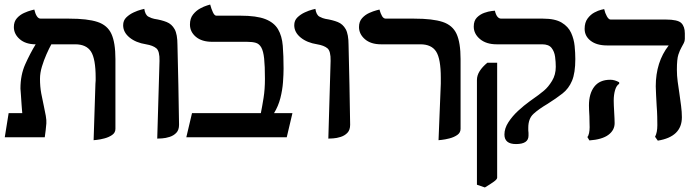

<svg xmlns="http://www.w3.org/2000/svg" viewBox="-20 -604 3057 845"><path d="M392 13 400 -236Q401 -243 401 -249.5Q401 -256 401 -262Q401 -345 380.5 -377Q360 -409 311 -409H206Q196 -391 184.5 -365Q173 -339 164.5 -311Q156 -283 156 -257Q156 -223 161.5 -193Q167 -163 173 -137Q178 -115 181.5 -94.5Q185 -74 184 -61Q183 -47 181 -30.5Q179 -14 177 0H1L18 -106H78Q77 -114 76.5 -123.5Q76 -133 75 -143Q74 -166 72 -187.5Q70 -209 70 -214Q70 -274 91 -321Q112 -368 137 -409Q93 -409 67 -431.5Q41 -454 41 -485Q41 -509 54.5 -524Q68 -539 86 -547Q104 -555 117.5 -558.5Q131 -562 131 -562Q135 -544 142 -533Q149 -522 159 -522H284Q365 -522 409 -507.5Q453 -493 470.5 -454.5Q488 -416 488 -344V-37Q488 -20 473.5 -10Q459 0 440 5Q421 10 406.5 11.5Q392 13 392 13Z M672 6 682 -336Q683 -379 668 -391.5Q653 -404 623 -409Q578 -416 550 -439Q522 -462 522 -493Q522 -514 536 -527.5Q550 -541 568.5 -549.5Q587 -558 601 -561.5Q615 -565 615 -565Q619 -538 633.5 -530.5Q648 -523 659 -521Q691 -516 713.5 -507Q736 -498 748.5 -475.5Q761 -453 761 -406Q763 -318 765 -230Q767 -142 768 -55Q768 -32 756 -19.5Q744 -7 726.5 -1.5Q709 4 693.5 5Q678 6 672 6Z M1038 -535Q1109 -535 1147.5 -520Q1186 -505 1203.5 -475.5Q1221 -446 1224.5 -402.5Q1228 -359 1228 -302Q1228 -277 1225.5 -242.5Q1223 -208 1214 -172.5Q1205 -137 1186 -106H1267L1242 0H800L825 -106H1128Q1134 -136 1140 -173.5Q1146 -211 1146 -257Q1146 -314 1142.5 -346.5Q1139 -379 1130 -395Q1121 -411 1106 -415.5Q1091 -420 1067 -420H914Q868 -420 842 -442Q816 -464 816 -496Q816 -523 829.5 -540Q843 -557 860.5 -566.5Q878 -576 891.5 -580Q905 -584 905 -584Q910 -565 917 -550Q924 -535 932 -535Z M1425 6 1435 -336Q1436 -379 1421 -391.5Q1406 -404 1376 -409Q1331 -416 1303 -439Q1275 -462 1275 -493Q1275 -514 1289 -527.5Q1303 -541 1321.5 -549.5Q1340 -558 1354 -561.5Q1368 -565 1368 -565Q1372 -538 1386.5 -530.5Q1401 -523 1412 -521Q1444 -516 1466.5 -507Q1489 -498 1501.5 -475.5Q1514 -453 1514 -406Q1516 -318 1518 -230Q1520 -142 1521 -55Q1521 -32 1509 -19.5Q1497 -7 1479.5 -1.5Q1462 4 1446.5 5Q1431 6 1425 6Z M1910 13 1920 -236V-262Q1920 -345 1899.5 -377Q1879 -409 1830 -409H1657Q1612 -409 1586 -431.5Q1560 -454 1560 -485Q1560 -509 1573.5 -524Q1587 -539 1605 -547Q1623 -555 1636.5 -558.5Q1650 -562 1650 -562Q1655 -544 1661.5 -533Q1668 -522 1678 -522H1803Q1884 -522 1928 -507.5Q1972 -493 1989.5 -454.5Q2007 -416 2007 -344V-37Q2007 -20 1992.5 -10Q1978 0 1958.5 5Q1939 10 1924.5 11.5Q1910 13 1910 13Z M2305 -42V-30Q2306 -25 2306 -19Q2306 -13 2306 -7Q2306 30 2251 30Q2200 30 2200 -12Q2200 -39 2217.5 -66Q2235 -93 2260.5 -116.5Q2286 -140 2311 -158Q2336 -176 2350 -186Q2356 -190 2374.5 -205.5Q2393 -221 2409.5 -248Q2426 -275 2426 -310Q2426 -331 2423 -354Q2420 -377 2407.5 -393Q2395 -409 2366 -409H2166Q2120 -409 2092.5 -432Q2065 -455 2065 -487Q2065 -513 2079 -527Q2093 -541 2111.5 -547.5Q2130 -554 2144 -555.5Q2158 -557 2158 -557Q2166 -522 2186 -522H2370Q2423 -522 2452 -504.5Q2481 -487 2493.5 -459.5Q2506 -432 2509 -401.5Q2512 -371 2512 -344Q2512 -283 2497.5 -248.5Q2483 -214 2455.5 -192.5Q2428 -171 2390 -147Q2351 -124 2328 -103Q2305 -82 2305 -42ZM2114 221 2079 209V-252Q2079 -272 2091 -291Q2103 -310 2125 -328H2168V178Q2168 185 2153.5 195.5Q2139 206 2114 221Z M2959 -297Q2959 -271 2962.5 -245Q2966 -219 2970 -193Q2974 -165 2977.5 -138Q2981 -111 2981 -88Q2981 -2 2875 15L2863 -2Q2873 -21 2873 -53Q2873 -68 2872.5 -91Q2872 -114 2870 -138Q2869 -162 2867.5 -185Q2866 -208 2866 -224Q2866 -331 2923 -404H2652Q2606 -404 2579.5 -424.5Q2553 -445 2553 -477Q2553 -505 2566 -522.5Q2579 -540 2596 -549Q2613 -558 2626 -561Q2639 -564 2639 -564Q2643 -546 2651 -532Q2659 -518 2667 -518H2910Q2963 -518 2978.5 -502.5Q2994 -487 2994 -457V-433Q2994 -423 2989.5 -414.5Q2985 -406 2979 -395Q2972 -383 2965.5 -363.5Q2959 -344 2959 -297ZM2681 -161Q2681 -154 2681.5 -140Q2682 -126 2683 -111Q2684 -96 2684.5 -82Q2685 -68 2685 -62Q2685 -31 2657.5 -10.5Q2630 10 2574 14L2565 -1Q2570 -6 2572.5 -18.5Q2575 -31 2575 -44Q2575 -51 2574.5 -64Q2574 -77 2574 -92Q2573 -106 2572.5 -119.5Q2572 -133 2572 -140Q2572 -192 2595.5 -222.5Q2619 -253 2666 -253Q2685 -253 2705 -242V-235Q2693 -228 2687 -207.5Q2681 -187 2681 -161Z"/></svg>

Font: Libertinus Serif SemiBold
Style: Regular
Weight: 600
Designer: Philipp H. Poll, Khaled Hosny
Foundry: Caleb Maclennan
Version: Version 7.051;RELEASE